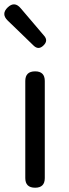

<svg xmlns="http://www.w3.org/2000/svg" viewBox="-26 -876 321 896"><path d="M138 0Q92 0 92 -45V-498Q92 -543 138 -543Q183 -543 183 -498V-271V-45Q183 0 138 0ZM131 -663 66 -726 10 -780Q-22 -811 10 -841.5Q42 -872 71 -837L180 -709Q200 -686 177 -664Q154 -641 131 -663Z"/></svg>

Font: GenSenRounded TW R
Style: Regular
Weight: 400
Version: Version 1.501;PS 1;hotconv 16.6.51;makeotf.lib2.5.65220